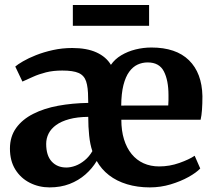

<svg xmlns="http://www.w3.org/2000/svg" viewBox="-20 -762 885 792"><path d="M184.5 11Q140.5 11 103 -8Q65.5 -27 43.2 -62.8Q21 -98.5 21 -149Q21 -198.5 46.5 -234Q72 -269.5 116.8 -292.2Q161.5 -315 220 -325.8Q278.5 -336.5 344 -337.5L343.5 -357.5Q343.5 -402 335.2 -426.5Q327 -451 304.2 -461Q281.5 -471 237 -471Q199 -471 169.5 -463.5Q140 -456 116.2 -445.2Q92.5 -434.5 72.5 -425.5L43 -487.5Q52.5 -496 74.8 -509Q97 -522 128.5 -534.5Q160 -547 198.2 -555.5Q236.5 -564 278 -564Q338 -564 378 -545.8Q418 -527.5 437.5 -494.5Q453.5 -518 480.2 -534Q507 -550 539.2 -558Q571.5 -566 604.5 -566Q706 -566 759.5 -513.5Q813 -461 815 -365.5Q815 -333 813.2 -309.2Q811.5 -285.5 807.5 -268H480.5Q480.5 -223 491.5 -187.2Q502.5 -151.5 523 -126.5Q543.5 -101.5 572.2 -88.5Q601 -75.5 636.5 -75.5Q679.5 -75.5 719.8 -89.8Q760 -104 783 -119.5L806 -67Q790 -50 757.8 -32Q725.5 -14 684 -1.5Q642.5 11 598 11Q547 11 504 -2Q461 -15 429.5 -39.5Q398 -64 379 -98Q360.5 -67 332.2 -42.2Q304 -17.5 267 -3.2Q230 11 184.5 11ZM480 -326.5 674 -327Q675 -336 675 -348.5Q675 -361 675 -370Q675 -430.5 656 -467.5Q637 -504.5 589 -504.5Q567 -504.5 547.5 -495.5Q528 -486.5 513 -466Q498 -445.5 489.2 -411.2Q480.5 -377 480 -326.5ZM253.5 -71Q271.5 -71 291.2 -78.2Q311 -85.5 329.5 -100.8Q348 -116 361 -138.5Q351.5 -166.5 347.8 -202.8Q344 -239 344 -280Q298.5 -279.5 265.5 -270.5Q232.5 -261.5 211.5 -246.2Q190.5 -231 180.5 -211Q170.5 -191 170.5 -168.5Q170.5 -120.5 193.2 -95.8Q216 -71 253.5 -71ZM595 -741.5V-655.5H280.5V-741.5Z"/></svg>

Font: Merriweather 28pt
Style: Bold
Weight: 700
Version: Version 2.100